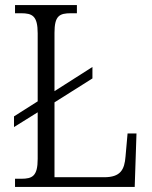

<svg xmlns="http://www.w3.org/2000/svg" viewBox="-20 -734 598 754"><path d="M39 0H509L516 -210H481L473 -120C469 -67 453 -38 389 -38H194V-332L343 -426V-471L194 -376V-605C194 -672 213 -682 259 -682H282V-714H39V-682H62C107 -682 128 -672 128 -603V-336L35 -277V-235L128 -293V-110C128 -42 107 -32 63 -32H39Z"/></svg>

Font: Noto Serif Khmer SemiCondensed Light
Style: Regular
Weight: 300
Width: 4
Designer: Danh Hong and the Monotype Design Team
Foundry: Monotype Imaging Inc.
Version: Version 2.004